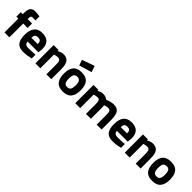

<svg xmlns="http://www.w3.org/2000/svg" viewBox="335 -2239 3714 3714"><g transform="rotate(45 2192.0 -382.0)"><path d="M205.1 -377.9V0H70.8V-377.9H17.1V-499H70.8V-522Q70.8 -629.4 102.8 -669.7Q134.8 -710 216.8 -710Q231.4 -710 260 -706.5Q288.6 -703.1 309.6 -700.2L331.1 -696.8L329.1 -587.9Q285.2 -589.8 252.9 -589.8Q225.1 -589.8 215.1 -574.7Q205.1 -559.6 205.1 -521V-499H326.2V-377.9Z M613.8 -110.8Q650.4 -110.8 696.5 -113Q742.7 -115.2 770.5 -117.7L798.8 -120.1L800.8 -16.1Q685.5 12.2 592.8 12.2Q479.5 12.2 428.7 -48.1Q377.9 -108.4 377.9 -243.2Q377.9 -511.2 598.6 -511.2Q708.5 -511.2 762.7 -455.3Q816.9 -399.4 816.9 -286.1L806.6 -191.9H512.7Q513.7 -148.9 536.9 -129.9Q560.1 -110.8 613.8 -110.8ZM511.7 -294.9H684.6Q684.6 -348.1 665.3 -370.1Q646 -392.1 598.6 -392.1Q551.8 -392.1 532.2 -368.9Q512.7 -345.7 511.7 -294.9Z M1050.8 0H916.5V-499H1050.8V-471.2Q1058.1 -475.6 1070.8 -482.2Q1083.5 -488.8 1116.5 -500Q1149.4 -511.2 1174.8 -511.2Q1216.3 -511.2 1246.8 -500.5Q1277.3 -489.7 1297.1 -470.2Q1316.9 -450.7 1328.9 -418.9Q1340.8 -387.2 1345.7 -349.6Q1350.6 -312 1350.6 -261.2V0H1216.8V-266.1Q1216.8 -291 1215.3 -308.6Q1213.9 -326.2 1209 -342.8Q1204.1 -359.4 1196 -369.4Q1188 -379.4 1174.3 -385.3Q1160.6 -391.1 1141.6 -391.1Q1120.6 -391.1 1097.9 -386.5Q1075.2 -381.8 1063 -377.4L1050.8 -373Z M1566.4 -492.4Q1611.8 -511.2 1675.3 -511.2Q1738.8 -511.2 1784.2 -492.4Q1829.6 -473.6 1855.7 -438Q1881.8 -402.3 1893.6 -356.2Q1905.3 -310.1 1905.3 -250Q1905.3 -189.9 1893.6 -143.8Q1881.8 -97.7 1855.7 -61.8Q1829.6 -25.9 1784.2 -6.8Q1738.8 12.2 1675.3 12.2Q1611.8 12.2 1566.4 -6.8Q1521 -25.9 1494.9 -61.8Q1468.8 -97.7 1457 -143.8Q1445.3 -189.9 1445.3 -250Q1445.3 -310.1 1457 -356.2Q1468.8 -402.3 1494.9 -438Q1521 -473.6 1566.4 -492.4ZM1601.6 -143.1Q1622.1 -108.9 1675.3 -108.9Q1728.5 -108.9 1748.8 -143.1Q1769 -177.2 1769 -250Q1769 -322.8 1748.8 -356.4Q1728.5 -390.1 1675.3 -390.1Q1622.1 -390.1 1601.6 -356.4Q1581.1 -322.8 1581.1 -250Q1581.1 -177.2 1601.6 -143.1ZM1505.4 -684.1 1762.2 -775.9 1806.2 -648.9 1544.9 -570.8Z M2141.1 0H2006.8V-499H2140.1V-475.1Q2172.9 -490.7 2208 -502Q2240.7 -511.2 2257.8 -511.2Q2338.9 -511.2 2379.9 -470.2Q2489.3 -511.2 2550.8 -511.2Q2649.9 -511.2 2688.5 -452.6Q2727.1 -394 2727.1 -261.2V0H2592.8V-206.1Q2592.8 -302.7 2587.9 -329.6Q2580.6 -371.6 2552.7 -381.8Q2540.5 -386.2 2522.9 -386.2Q2505.4 -386.2 2482.2 -381.6Q2459 -377 2444.8 -372.1L2430.2 -367.2Q2434.1 -297.9 2434.1 -258.8V0H2299.8V-256.8Q2299.8 -330.1 2286.9 -358.2Q2273.9 -386.2 2230 -386.2Q2215.3 -386.2 2193.1 -382.1Q2170.9 -377.9 2155.8 -373.5L2141.1 -369.1Z M3057.6 -110.8Q3094.2 -110.8 3140.4 -113Q3186.5 -115.2 3214.4 -117.7L3242.7 -120.1L3244.6 -16.1Q3129.4 12.2 3036.6 12.2Q2923.3 12.2 2872.6 -48.1Q2821.8 -108.4 2821.8 -243.2Q2821.8 -511.2 3042.5 -511.2Q3152.3 -511.2 3206.5 -455.3Q3260.7 -399.4 3260.7 -286.1L3250.5 -191.9H2956.5Q2957.5 -148.9 2980.7 -129.9Q3003.9 -110.8 3057.6 -110.8ZM2955.6 -294.9H3128.4Q3128.4 -348.1 3109.1 -370.1Q3089.8 -392.1 3042.5 -392.1Q2995.6 -392.1 2976.1 -368.9Q2956.5 -345.7 2955.6 -294.9Z M3494.6 0H3360.4V-499H3494.6V-471.2Q3502 -475.6 3514.6 -482.2Q3527.3 -488.8 3560.3 -500Q3593.3 -511.2 3618.7 -511.2Q3660.2 -511.2 3690.7 -500.5Q3721.2 -489.7 3741 -470.2Q3760.7 -450.7 3772.7 -418.9Q3784.7 -387.2 3789.6 -349.6Q3794.4 -312 3794.4 -261.2V0H3660.6V-266.1Q3660.6 -291 3659.2 -308.6Q3657.7 -326.2 3652.8 -342.8Q3647.9 -359.4 3639.9 -369.4Q3631.8 -379.4 3618.2 -385.3Q3604.5 -391.1 3585.4 -391.1Q3564.5 -391.1 3541.7 -386.5Q3519 -381.8 3506.8 -377.4L3494.6 -373Z M4010.3 -492.4Q4055.7 -511.2 4119.1 -511.2Q4182.6 -511.2 4228 -492.4Q4273.4 -473.6 4299.6 -438Q4325.7 -402.3 4337.4 -356.2Q4349.1 -310.1 4349.1 -250Q4349.1 -189.9 4337.4 -143.8Q4325.7 -97.7 4299.6 -61.8Q4273.4 -25.9 4228 -6.8Q4182.6 12.2 4119.1 12.2Q4055.7 12.2 4010.3 -6.8Q3964.8 -25.9 3938.7 -61.8Q3912.6 -97.7 3900.9 -143.8Q3889.2 -189.9 3889.2 -250Q3889.2 -310.1 3900.9 -356.2Q3912.6 -402.3 3938.7 -438Q3964.8 -473.6 4010.3 -492.4ZM4045.4 -143.1Q4065.9 -108.9 4119.1 -108.9Q4172.4 -108.9 4192.6 -143.1Q4212.9 -177.2 4212.9 -250Q4212.9 -322.8 4192.6 -356.4Q4172.4 -390.1 4119.1 -390.1Q4065.9 -390.1 4045.4 -356.4Q4024.9 -322.8 4024.9 -250Q4024.9 -177.2 4045.4 -143.1Z"/></g></svg>

Font: TitilliumText25L
Style: 999 wt
Weight: 900
Designer: Accademia di Belle Arti di Urbino and others
Foundry: Accademia di Belle Arti di Urbino and others.
Version: Version 25.000